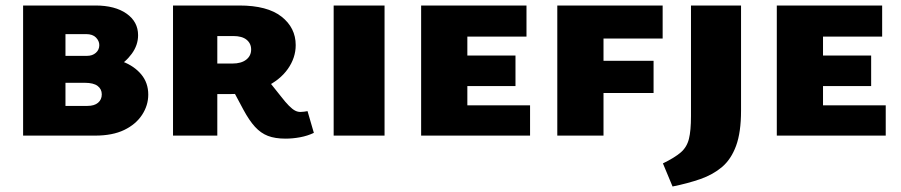

<svg xmlns="http://www.w3.org/2000/svg" viewBox="-20 -493 3275 698"><path d="M64 0V-473H327Q398 -473 440 -443.5Q482 -414 482 -365Q482 -329 459 -297.5Q436 -266 400.5 -246.5Q365 -227 326 -227L333 -285Q384 -285 426 -269Q468 -253 493.5 -222.5Q519 -192 519 -149Q519 -110 496.5 -75.5Q474 -41 431.5 -20.5Q389 0 326 0ZM218 -108H298Q323 -108 336.5 -119.5Q350 -131 350 -150Q350 -169 335 -180.5Q320 -192 288 -192H195V-290H297Q316 -290 328.5 -301Q341 -312 341 -329Q341 -344 329 -356.5Q317 -369 293 -369H218Z M609 0V-473H850Q952 -473 1003.5 -432.5Q1055 -392 1055 -329Q1055 -283 1026.5 -242.5Q998 -202 944.5 -176.5Q891 -151 815 -151H701V-262H825Q857 -262 875 -276Q893 -290 893 -313Q893 -335 876.5 -348.5Q860 -362 828 -362H770V0ZM1018 11Q980 11 954 1Q928 -9 907 -32Q886 -55 865 -94L819 -180L942 -217L1001 -143Q1018 -121 1030.5 -108.5Q1043 -96 1052.5 -91Q1062 -86 1072 -86Q1079 -86 1085.5 -87Q1092 -88 1098 -89L1121 -10Q1098 1 1071 6Q1044 11 1018 11Z M1193 0V-473H1378V0Z M1511 0V-473H1679V0ZM1577 0V-110H1907V0ZM1577 -180V-291H1854V-180ZM1577 -360V-473H1894V-360Z M2006 0V-473H2174V0ZM2072 -155V-272H2356V-155ZM2072 -353V-473H2389V-353Z M2425 185 2390 101Q2433 80 2455 61Q2477 42 2484.5 12Q2492 -18 2492 -71V-473H2674V-91Q2674 -12 2656 37Q2638 86 2605 114Q2572 142 2526 158Q2480 174 2425 185Z M2804 0V-473H2972V0ZM2870 0V-110H3200V0ZM2870 -180V-291H3147V-180ZM2870 -360V-473H3187V-360Z"/></svg>

Font: Ysabeau SC Black
Style: Regular
Weight: 900
Designer: Christian Thalmann (Catharsis Fonts)
Version: Version 2.001;gftools[0.9.30]; featfreeze: smcp